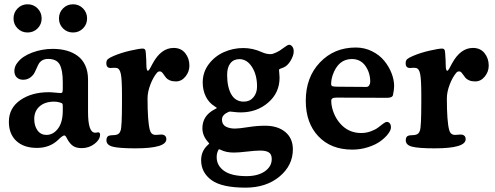

<svg xmlns="http://www.w3.org/2000/svg" viewBox="-20 -677 2288 887"><path d="M61.3 -545.7Q42.5 -564.5 42.5 -591.8Q42.5 -619.1 61.3 -638.2Q80.1 -657.2 107.4 -657.2Q134.8 -657.2 153.6 -638.2Q172.4 -619.1 172.4 -591.8Q172.4 -564.5 153.6 -545.7Q134.8 -526.9 107.4 -526.9Q80.1 -526.9 61.3 -545.7ZM271.2 -545.7Q252.4 -564.5 252.4 -591.8Q252.4 -619.1 271.2 -638.2Q290 -657.2 317.4 -657.2Q344.7 -657.2 363.5 -638.2Q382.3 -619.1 382.3 -591.8Q382.3 -564.5 363.5 -545.7Q344.7 -526.9 317.4 -526.9Q290 -526.9 271.2 -545.7ZM46.4 -349.1Q46.4 -370.6 61.5 -388.7Q83 -417 128.7 -434.1Q174.3 -451.2 223.6 -451.2Q258.3 -451.2 287.1 -443.4Q315.9 -435.5 338.6 -418.9Q361.3 -402.3 374 -374.5Q386.7 -346.7 386.7 -309.1V-159.2Q386.7 -65.4 418.5 -64Q422.4 -63.5 427.2 -64.7Q432.1 -65.9 433.6 -65.9Q442.4 -64.9 442.4 -55.2Q442.4 -32.2 416.7 -12.5Q391.1 7.3 357.4 7.3Q332.5 7.3 317.6 -2.7Q302.7 -12.7 290.5 -35.2Q283.2 -51.3 277.3 -51.3Q269.5 -51.3 250 -32.2Q210.9 6.3 150.9 6.3Q89.8 6.3 55.4 -25.9Q21 -58.1 21 -114.3Q21 -177.7 73.7 -214.4Q126.5 -251 205.1 -251Q216.3 -251 236.3 -249Q256.3 -247.1 259.8 -247.1Q266.1 -247.1 268.1 -251Q270 -254.9 270 -268.1V-297.9Q270 -353.5 255.6 -379.2Q241.2 -404.8 202.1 -404.8Q173.8 -404.8 159.7 -383.3Q156.2 -377.9 148.7 -360.6Q141.1 -343.3 136.2 -335.4Q116.7 -308.6 86.9 -308.6Q68.8 -308.6 57.6 -319.3Q46.4 -330.1 46.4 -349.1ZM270 -166V-186Q270 -194.8 268.3 -197.8Q266.6 -200.7 258.3 -203.1Q245.1 -207.5 231 -207.5Q187.5 -207.5 162.8 -185.5Q138.2 -163.6 138.2 -127.4Q138.2 -95.2 153.3 -74.5Q168.5 -53.7 194.8 -53.7Q225.6 -53.7 247.8 -82.8Q270 -111.8 270 -166Z M543.5 -203.1V-239.3Q543.5 -307.1 538.6 -333.5Q533.7 -359.9 519.5 -362.8Q510.3 -364.7 500 -363.5Q489.7 -362.3 485.8 -363.3Q471.2 -365.7 471.2 -384.3Q471.2 -397.5 478.3 -403.8Q485.4 -410.2 504.9 -418.5Q540.5 -433.6 582.3 -443.1Q624 -452.6 639.6 -452.6Q645.5 -452.6 648.4 -449.7Q651.4 -446.8 652.3 -442.9Q653.3 -439 653.8 -430.7Q656.2 -397.5 656.2 -378.4Q656.2 -350.1 663.6 -350.1Q665 -350.1 667 -352.3Q668.9 -354.5 671.6 -358.6Q674.3 -362.8 676 -366.2Q677.7 -369.6 680.9 -375.5Q684.1 -381.3 685.1 -383.3Q724.1 -455.6 782.2 -455.6Q816.4 -455.6 835.7 -431.4Q855 -407.2 855 -374Q855 -345.7 836.7 -323.2Q818.4 -300.8 792.5 -300.8Q776.4 -300.8 764.9 -305.7Q753.4 -310.5 747.6 -317.4Q741.7 -324.2 737.5 -330.8Q733.4 -337.4 728.8 -342.3Q724.1 -347.2 718.8 -347.2Q710.4 -347.2 705.1 -340.8Q688 -320.8 674.8 -286.6Q661.6 -252.4 661.6 -222.2Q661.6 -115.2 672.4 -76.2Q677.7 -56.6 693.4 -54.2Q699.2 -53.2 713.4 -54.7Q727.5 -56.2 732.9 -54.7Q748.5 -50.8 748.5 -34.2Q748.5 8.3 606 8.3Q530.8 8.3 501.2 0.7Q471.7 -6.8 471.7 -28.8Q471.7 -46.9 484.4 -50.3Q489.7 -52.2 501 -52.5Q512.2 -52.7 516.6 -54.2Q531.7 -56.6 537.1 -73.7Q543.5 -90.8 543.5 -203.1Z M916.5 -296.4Q916.5 -343.3 944.3 -380.4Q972.2 -417.5 1014.6 -436.3Q1057.1 -455.1 1104 -455.1Q1147.9 -455.1 1189.9 -436Q1210.4 -426.8 1230 -426.8Q1239.7 -426.8 1257.3 -435.1Q1271.5 -441.4 1290 -455.8Q1308.6 -470.2 1315.9 -470.2Q1323.7 -470.2 1330.3 -461.9Q1336.9 -453.6 1336.9 -439.5Q1336.9 -420.4 1322.3 -396.2Q1307.6 -372.1 1289.6 -365.2Q1271.5 -358.9 1269.5 -356Q1269 -355 1269 -353.5Q1269 -351.1 1270.3 -338.1Q1271.5 -325.2 1271.5 -317.9Q1271.5 -248.5 1219 -203.1Q1166.5 -157.7 1091.8 -157.7Q1077.1 -157.7 1061.8 -159.7Q1046.4 -161.6 1043.5 -161.6Q1037.1 -161.6 1023.9 -153.8Q1005.4 -142.1 1005.4 -125Q1005.4 -102.1 1022.7 -92.5Q1040 -83 1065.4 -83Q1084.5 -83 1125.7 -89.6Q1167 -96.2 1204.6 -96.2Q1263.2 -96.2 1298.1 -67.1Q1333 -38.1 1333 12.7Q1333 87.4 1271.2 138.7Q1209.5 189.9 1114.3 189.9Q1004.9 189.9 957 155Q909.2 120.1 909.2 63Q909.2 19 942.9 -9.8Q946.3 -12.7 946.3 -14.6Q946.3 -15.6 941.9 -20Q915 -49.8 915 -84.5Q915 -142.1 970.7 -171.4Q981.9 -176.8 981.9 -178.7Q981.9 -179.2 970.7 -186.5Q944.8 -202.6 930.7 -231.4Q916.5 -260.3 916.5 -296.4ZM1106.4 -207.5Q1133.8 -207.5 1150.6 -227.3Q1167.5 -247.1 1167.5 -277.3Q1167.5 -331.1 1144.3 -367.4Q1121.1 -403.8 1085.9 -403.8Q1059.1 -403.8 1044.2 -384.5Q1029.3 -365.2 1029.3 -332Q1029.3 -274.4 1048.6 -241Q1067.9 -207.5 1106.4 -207.5ZM981 48.8Q981 87.9 1015.1 112.3Q1049.3 136.7 1118.7 136.7Q1171.4 136.7 1203.4 114.5Q1235.4 92.3 1235.4 57.6Q1235.4 36.1 1222.2 27.3Q1209 18.6 1182.1 18.6Q1160.2 18.6 1121.6 23.2Q1083 27.8 1060.1 27.8Q1024.9 27.8 1000.5 15.6Q994.6 12.7 992.2 12.7Q989.7 12.7 988.3 17.1Q981 30.8 981 48.8Z M1623.5 -457.5Q1664.1 -457.5 1698.7 -440.2Q1733.4 -422.9 1755.1 -396.2Q1776.9 -369.6 1788.8 -338.9Q1800.8 -308.1 1800.8 -279.3Q1800.8 -262.7 1795.4 -237.8Q1792.5 -225.1 1768.1 -225.1L1536.1 -226.1Q1522 -226.1 1516.1 -222.7Q1510.3 -219.2 1510.3 -210.9Q1510.3 -195.3 1514.6 -177.7Q1527.8 -127 1563 -94.7Q1598.1 -62.5 1648.9 -62.5Q1672.4 -62.5 1693.8 -70.6Q1715.3 -78.6 1727.3 -88.1Q1739.3 -97.7 1750.2 -105.7Q1761.2 -113.8 1766.6 -113.8Q1775.4 -113.8 1780.8 -107.2Q1786.1 -100.6 1786.1 -88.4Q1786.1 -75.7 1772.9 -58.3Q1759.8 -41 1737.5 -24.7Q1715.3 -8.3 1680.4 2.9Q1645.5 14.2 1607.4 14.2Q1508.8 14.2 1450.7 -47.4Q1392.6 -108.9 1392.6 -211.4Q1392.6 -320.3 1458.3 -388.9Q1523.9 -457.5 1623.5 -457.5ZM1672.4 -275.4Q1681.2 -275.4 1685.8 -283Q1690.4 -290.5 1690.4 -299.3Q1690.4 -340.8 1668 -372.6Q1645.5 -404.3 1605.5 -404.3Q1543 -404.3 1517.1 -330.6Q1509.8 -308.6 1509.8 -288.6Q1509.8 -280.3 1516.8 -278.3Q1523.9 -276.4 1542 -276.4Z M1926.3 -203.1V-239.3Q1926.3 -307.1 1921.4 -333.5Q1916.5 -359.9 1902.3 -362.8Q1893.1 -364.7 1882.8 -363.5Q1872.6 -362.3 1868.7 -363.3Q1854 -365.7 1854 -384.3Q1854 -397.5 1861.1 -403.8Q1868.2 -410.2 1887.7 -418.5Q1923.3 -433.6 1965.1 -443.1Q2006.8 -452.6 2022.5 -452.6Q2028.3 -452.6 2031.2 -449.7Q2034.2 -446.8 2035.2 -442.9Q2036.1 -439 2036.6 -430.7Q2039.1 -397.5 2039.1 -378.4Q2039.1 -350.1 2046.4 -350.1Q2047.9 -350.1 2049.8 -352.3Q2051.8 -354.5 2054.4 -358.6Q2057.1 -362.8 2058.8 -366.2Q2060.5 -369.6 2063.7 -375.5Q2066.9 -381.3 2067.9 -383.3Q2106.9 -455.6 2165 -455.6Q2199.2 -455.6 2218.5 -431.4Q2237.8 -407.2 2237.8 -374Q2237.8 -345.7 2219.5 -323.2Q2201.2 -300.8 2175.3 -300.8Q2159.2 -300.8 2147.7 -305.7Q2136.2 -310.5 2130.4 -317.4Q2124.5 -324.2 2120.4 -330.8Q2116.2 -337.4 2111.6 -342.3Q2106.9 -347.2 2101.6 -347.2Q2093.3 -347.2 2087.9 -340.8Q2070.8 -320.8 2057.6 -286.6Q2044.4 -252.4 2044.4 -222.2Q2044.4 -115.2 2055.2 -76.2Q2060.5 -56.6 2076.2 -54.2Q2082 -53.2 2096.2 -54.7Q2110.4 -56.2 2115.7 -54.7Q2131.3 -50.8 2131.3 -34.2Q2131.3 8.3 1988.8 8.3Q1913.6 8.3 1884 0.7Q1854.5 -6.8 1854.5 -28.8Q1854.5 -46.9 1867.2 -50.3Q1872.6 -52.2 1883.8 -52.5Q1895 -52.7 1899.4 -54.2Q1914.6 -56.6 1919.9 -73.7Q1926.3 -90.8 1926.3 -203.1Z"/></svg>

Font: Cooper* SemiBold
Style: Regular
Weight: 600
Designer: Owen Earl
Foundry: indestructible type*
Version: Version 0.001